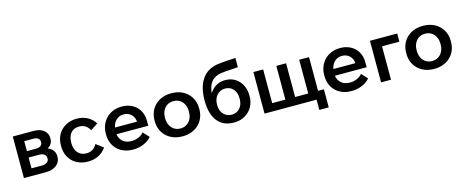

<svg xmlns="http://www.w3.org/2000/svg" viewBox="-43 -1466 5615 2320"><g transform="rotate(-15 2765.0 -306.5)"><path d="M75 0H355C459 0 533 -58 533 -140V-157C533 -207 501 -249 446 -271C486 -296 508 -330 508 -371V-388C508 -465 439 -520 342 -520H75ZM194 -305V-430H309C357 -430 388 -407 388 -372V-363C388 -328 357 -305 308 -305ZM194 -90V-225H327C378 -225 412 -200 412 -162V-151C412 -115 377 -90 326 -90Z M874 8H881C982 8 1058 -36 1106 -107L1016 -174C989 -125 947 -93 887 -93H882C797 -93 738 -156 738 -255V-265C738 -368 791 -429 877 -429H880C939 -429 982 -401 1010 -348L1102 -409C1056 -482 979 -528 878 -528H872C721 -528 609 -420 609 -269V-253C609 -100 717 8 874 8Z M1438 9H1447C1533 9 1623 -28 1672 -87L1603 -162C1573 -124 1515 -95 1451 -95H1446C1362 -95 1302 -146 1293 -221V-222H1690V-289C1690 -429 1586 -529 1442 -529H1436C1283 -529 1170 -417 1170 -264V-250C1170 -97 1280 9 1438 9ZM1296 -305C1310 -382 1364 -432 1436 -432H1437C1513 -432 1566 -379 1572 -305Z M2055 9H2063C2223 9 2338 -100 2338 -253V-267C2338 -420 2223 -529 2063 -529H2055C1895 -529 1780 -420 1780 -267V-253C1780 -100 1895 9 2055 9ZM2056 -89C1971 -89 1910 -158 1910 -255V-265C1910 -362 1971 -431 2056 -431H2062C2148 -431 2209 -362 2209 -265V-255C2209 -158 2147 -89 2062 -89Z M2700 9H2709C2853 9 2965 -100 2965 -245V-262C2965 -407 2868 -514 2731 -514H2723C2640 -514 2573 -469 2533 -403C2543 -525 2599 -592 2703 -608C2762 -617 2855 -619 2919 -625V-741C2859 -736 2763 -734 2691 -723C2515 -696 2426 -557 2426 -339C2426 -115 2525 9 2700 9ZM2697 -90C2619 -90 2559 -154 2559 -242V-260C2559 -348 2620 -416 2700 -416H2704C2785 -416 2841 -351 2841 -263V-243C2841 -154 2782 -90 2704 -90Z M3736 128H3854V-98H3781V-520H3658V-98H3494V-520H3372V-98H3207V-520H3085V0H3736Z M4170 9H4179C4265 9 4355 -28 4404 -87L4335 -162C4305 -124 4247 -95 4183 -95H4178C4094 -95 4034 -146 4025 -221V-222H4422V-289C4422 -429 4318 -529 4174 -529H4168C4015 -529 3902 -417 3902 -264V-250C3902 -97 4012 9 4170 9ZM4028 -305C4042 -382 4096 -432 4168 -432H4169C4245 -432 4298 -379 4304 -305Z M4543 0H4667V-418H4884V-520H4543Z M5203 9H5211C5371 9 5486 -100 5486 -253V-267C5486 -420 5371 -529 5211 -529H5203C5043 -529 4928 -420 4928 -267V-253C4928 -100 5043 9 5203 9ZM5204 -89C5119 -89 5058 -158 5058 -255V-265C5058 -362 5119 -431 5204 -431H5210C5296 -431 5357 -362 5357 -265V-255C5357 -158 5295 -89 5210 -89Z"/></g></svg>

Font: Fixel Display SemiBold
Style: Regular
Weight: 600
Designer: AlfaBravo + MacPaw
Foundry: Kyrylo Tkachov, Marchela Mozhyna, Serhii Makarenko, Maria Weinstein, Zakhar Kryvoshyya
Version: Version 1.211